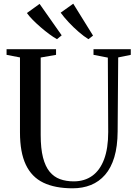

<svg xmlns="http://www.w3.org/2000/svg" viewBox="-20 -1009 738 1038"><path d="M372.5 9Q277.5 9 214.2 -21.5Q151 -52 119.5 -118.8Q88 -185.5 88 -293V-698.5L15.5 -712.5V-743H283V-712.5L200 -698V-279.5Q200 -206 212.5 -157.5Q225 -109 248.2 -80.8Q271.5 -52.5 304.5 -40.5Q337.5 -28.5 378.5 -28.5Q437 -28.5 478.8 -58.5Q520.5 -88.5 542.8 -147.8Q565 -207 565 -295L563 -697.5L485.5 -712.5V-743H687V-712.5L619 -698.5L616 -299Q615.5 -217.5 598 -159.2Q580.5 -101 548 -63.8Q515.5 -26.5 471.2 -8.8Q427 9 372.5 9ZM287.5 -797.5Q269.5 -807.5 246.8 -824.2Q224 -841 200.8 -861Q177.5 -881 157.5 -901.2Q137.5 -921.5 125.5 -938.5L194 -988L313.5 -818L288.5 -797.5ZM457.5 -797.5Q434 -812 405.2 -836.8Q376.5 -861.5 350.5 -889.5Q324.5 -917.5 308 -940.5L376 -989L483 -816.5L458.5 -797.5Z"/></svg>

Font: Merriweather 96pt
Style: Regular
Weight: 400
Version: Version 2.100